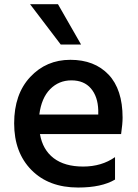

<svg xmlns="http://www.w3.org/2000/svg" viewBox="-20 -840 643 894"><path d="M550.8 -292Q550.8 -263.7 543.9 -215.8H166Q178.7 -142.6 230 -103.5Q281.2 -64.5 367.2 -64.5Q453.1 -64.5 515.6 -108.4V-3.9Q453.1 33.2 343.8 33.2Q207 33.2 126.5 -48.3Q45.9 -129.9 45.9 -265.6Q45.9 -401.4 120.6 -481.4Q195.3 -561.5 307.6 -561.5Q419.9 -561.5 485.4 -492.7Q550.8 -423.8 550.8 -292ZM120.1 -820.3H250L357.4 -632.8H262.7ZM163.1 -306.6H437.5V-327.1Q435.5 -390.6 403.3 -428.2Q371.1 -465.8 312.5 -465.8Q253.9 -465.8 213.4 -424.8Q172.9 -383.8 163.1 -306.6Z"/></svg>

Font: GenEi M Gothic v2 Medium
Style: Regular
Weight: 500
Version: Version 2.0